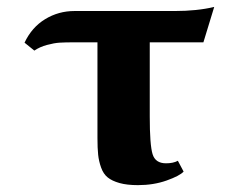

<svg xmlns="http://www.w3.org/2000/svg" viewBox="-20 -522 701 554"><path d="M194.8 -399.9Q168 -399.9 152.1 -398.9Q136.2 -397.9 115.5 -392.3Q94.7 -386.7 79.1 -376L50.8 -398.9Q71.8 -443.4 110.4 -466.8Q148.9 -490.2 194.8 -490.2H483.9Q548.8 -490.2 598.1 -502L566.9 -399.9H412.1V-186Q412.1 -104 420.2 -77.4Q428.2 -50.8 459 -50.8Q480 -50.8 493.2 -58.1L509.8 -26.9Q498.5 -14.6 460.9 -1.2Q423.3 12.2 377.9 12.2Q346.2 12.2 324.7 6.1Q303.2 0 290.8 -10Q278.3 -20 271.7 -38.6Q265.1 -57.1 263.2 -75.7Q261.2 -94.2 261.2 -124V-399.9Z"/></svg>

Font: Linguistics Pro
Style: Bold
Weight: 700
Designer: Stefan Peev, Context Ltd
Foundry: Stefan Peev, Context Ltd
Version: Version 001.000